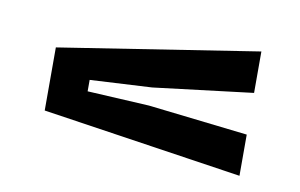

<svg xmlns="http://www.w3.org/2000/svg" viewBox="-42 -576 621 397"><g transform="rotate(10 269.0 -377.5)"><path d="M479 -247 59 -310V-442.5L479 -508V-421L269.5 -395.5L139.5 -388.5V-364.5L269.5 -357.5L479 -333.5Z"/></g></svg>

Font: Big Shoulders Medium
Style: Regular
Weight: 500
Designer: Patric King
Foundry: XO Type Co
Version: Version 2.002